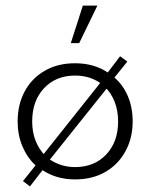

<svg xmlns="http://www.w3.org/2000/svg" viewBox="-20 -631 537 686"><path d="M87 35 62 16 107 -40Q77 -68 60 -108.5Q43 -149 43 -197Q43 -257 68 -304Q93 -351 139.5 -378Q186 -405 248 -405Q316 -405 365 -372L409 -430L435 -411L389 -354Q420 -327 437 -287Q454 -247 454 -197Q454 -138 428.5 -91Q403 -44 357 -17Q311 10 248 10Q214 10 185 1.5Q156 -7 132 -23ZM126 -68 347 -346V-328Q325 -345 301 -353Q277 -361 248 -361Q180 -361 137.5 -316Q95 -271 95 -197Q95 -159 107 -128.5Q119 -98 141 -75ZM248 -34Q317 -34 359.5 -79Q402 -124 402 -197Q402 -236 389.5 -267.5Q377 -299 356 -319L367 -322L148 -48L151 -66Q171 -51 195.5 -42.5Q220 -34 248 -34ZM233 -477 276 -611H328L263 -477Z"/></svg>

Font: Rokkitt Light
Style: Regular
Weight: 300
Version: Version 3.103